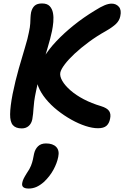

<svg xmlns="http://www.w3.org/2000/svg" viewBox="-20 -731 719 1111"><path d="M547 11Q515 11 475 -2Q435 -15 393 -38.5Q351 -62 312.5 -92.5Q274 -123 245 -158.5Q216 -194 201.5 -230.5Q187 -267 194 -302Q204 -349 232.5 -397Q261 -445 306 -492.5Q351 -540 407 -585Q463 -630 529 -670Q562 -691 585 -700.5Q608 -710 626 -710Q652 -710 668 -691.5Q684 -673 676 -637Q671 -612 651.5 -593Q632 -574 592 -551Q540 -522 494 -488Q448 -454 412.5 -421Q377 -388 355 -359Q333 -330 329 -311Q325 -290 340.5 -263Q356 -236 388 -208Q420 -180 465 -156.5Q510 -133 564 -117Q600 -106 611.5 -88.5Q623 -71 617 -44Q612 -17 596 -3Q580 11 547 11ZM106 12Q71 12 54.5 -7Q38 -26 38.5 -70Q39 -114 53 -187Q69 -265 88.5 -333.5Q108 -402 124.5 -456Q141 -510 147 -543Q154 -575 155 -594.5Q156 -614 156.5 -629Q157 -644 160 -660Q166 -685 180.5 -698Q195 -711 223 -711Q253 -711 267.5 -695.5Q282 -680 286.5 -656Q291 -632 288.5 -604Q286 -576 281 -552Q272 -509 255 -452.5Q238 -396 219.5 -332.5Q201 -269 189 -206Q181 -169 178 -145Q175 -121 174 -104.5Q173 -88 171.5 -73.5Q170 -59 167 -41Q162 -16 146 -2Q130 12 106 12ZM146 360Q101 360 109 326Q111 315 116.5 303.5Q122 292 135 271Q152 247 159.5 227.5Q167 208 170.5 191.5Q174 175 177 159Q183 132 200 115.5Q217 99 246 99Q286 99 305.5 119.5Q325 140 317 177Q310 213 289 251.5Q268 290 234 322Q211 342 190 351Q169 360 146 360Z"/></svg>

Font: Shantell Sans SemiBold
Style: Italic
Weight: 600
Italic angle: -11°
Designer: Stephen Nixon, Anya Danilova, Shantell Martin
Foundry: Arrow Type
Version: Version 1.011;[c5ecc13dd]